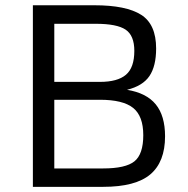

<svg xmlns="http://www.w3.org/2000/svg" viewBox="-20 -724 728 744"><path d="M107.4 0V-703.6H346.2Q468.8 -703.6 526.9 -666.7Q585 -629.9 585 -536.1Q585 -467.8 559.1 -429.4Q533.2 -391.1 472.2 -376Q547.4 -363.8 583.5 -319.6Q619.6 -275.4 619.6 -195.8Q619.6 -96.7 562.5 -48.3Q505.4 0 379.9 0ZM190.4 -406.7H367.2Q435.5 -406.7 468 -434.3Q500.5 -461.9 500.5 -526.9Q500.5 -586.4 466.8 -609.1Q433.1 -631.8 351.6 -631.8H190.4ZM190.4 -71.3H379.4Q466.8 -71.3 501 -98.9Q535.2 -126.5 535.2 -200.2Q535.2 -274.4 495.8 -305.9Q456.5 -337.4 367.2 -337.4H190.4Z"/></svg>

Font: Metrophobic
Style: Regular
Weight: 400
Designer: Vernon Adams
Foundry: Vernon Adams
Version: Version 3.200; ttfautohint (v1.8.4.7-5d5b);gftools[0.9.23]